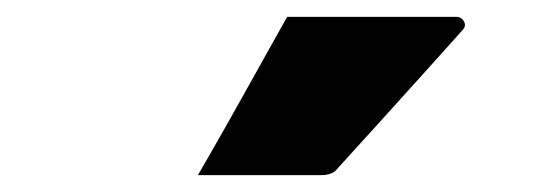

<svg xmlns="http://www.w3.org/2000/svg" viewBox="-20 -825 640 228"><path d="M321 -805Q374 -805 422.5 -805Q471 -805 522 -805Q528 -805 531 -799.5Q534 -794 529 -789Q504 -761 481 -735.5Q458 -710 434 -683.5Q410 -657 380 -624Q378 -621 373 -619Q368 -617 361 -617Q325 -617 286.5 -617Q248 -617 215 -617Q233 -648 250.5 -679Q268 -710 285.5 -741.5Q303 -773 321 -805Z"/></svg>

Font: Recursive Black
Style: Regular
Weight: 900
Version: Version 1.085